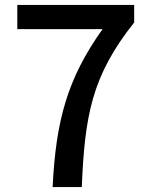

<svg xmlns="http://www.w3.org/2000/svg" viewBox="-20 -757 610 777"><path d="M193 0H311C323 -288 351 -450 523 -666V-737H50V-639H395C253 -440 206 -269 193 0Z"/></svg>

Font: Noto Sans TC Medium
Style: Regular
Weight: 500
Designer: Ryoko NISHIZUKA 西塚涼子 (kana, bopomofo & ideographs); Paul D. Hunt (Latin, Greek & Cyrillic); Sandoll Communications 산돌커뮤니
Foundry: Adobe
Version: Version 2.004;hotconv 1.0.118;makeotfexe 2.5.65603